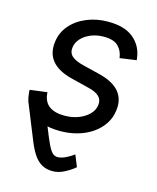

<svg xmlns="http://www.w3.org/2000/svg" viewBox="-113 -625 742 908"><g transform="rotate(15 258.0 -171.5)"><path d="M102.1 -125.5Q134.8 -43 155 8.3Q175.3 59.6 188.2 86.7Q201.2 113.8 212.2 123.8Q223.1 133.8 237.3 133.8Q256.8 133.3 279.3 121.8Q301.8 110.4 315.4 99.6L338.4 156.2Q319.8 172.4 289.8 188.5Q259.8 204.6 230.5 204.1Q199.7 204.1 177.2 190.9Q154.8 177.7 137.9 152.1Q121.1 126.5 106.9 90.8L34.7 -87.9ZM216.3 11.7Q161.6 11.7 120.8 -3.9Q80.1 -19.5 55.9 -49.8Q31.7 -80.1 28.3 -124.5Q27.8 -128.4 27.6 -132.1Q27.3 -135.7 27.8 -139.6L111.8 -150.4Q114.3 -105.5 141.6 -84.7Q168.9 -64 217.3 -64Q255.9 -64 286.9 -76.2Q317.9 -88.4 337.4 -108.6Q356.9 -128.9 359.9 -153.8Q363.3 -179.2 347.2 -195.6Q331.1 -211.9 294.4 -220.7L208.5 -242.2Q139.6 -258.8 108.4 -295.9Q77.1 -333 85 -390.1Q90.8 -437 121.6 -472.4Q152.3 -507.8 200 -527.3Q247.6 -546.9 303.7 -546.9Q381.8 -546.9 424.6 -513.7Q467.3 -480.5 477.5 -427.2Q478.5 -421.9 479.2 -416.7Q480 -411.6 480.5 -405.8L399.4 -394.5Q396 -427.2 374 -450.2Q352.1 -473.1 302.2 -473.1Q268.1 -473.1 239.5 -461.4Q210.9 -449.7 192.9 -430.2Q174.8 -410.6 171.4 -385.7Q168 -358.9 185.8 -342.8Q203.6 -326.7 246.6 -316.4L325.7 -296.9Q395 -279.8 425.8 -243.2Q456.5 -206.5 448.7 -150.9Q444.3 -114.7 424.8 -85Q405.3 -55.2 374 -33.4Q342.8 -11.7 302.5 0Q262.2 11.7 216.3 11.7Z"/></g></svg>

Font: Inter 18pt
Style: Italic
Weight: 400
Italic angle: -9.3988°
Designer: Rasmus Andersson
Foundry: rsms
Version: Version 4.001;git-66647c0bb